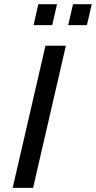

<svg xmlns="http://www.w3.org/2000/svg" viewBox="-20 -912 465 932"><path d="M41.5 0 200.7 -689.9H299.8L140.6 0ZM143.1 -790 166 -891.6H256.8L233.4 -790ZM311 -790 334.5 -891.6H425.3L401.9 -790Z"/></svg>

Font: Acari Sans Medium
Style: Italic
Weight: 500
Italic angle: -13°
Designer: Alfredo Marco Pradil and Stefan Peev
Foundry: Hanken Design Co.
Version: Version 1.045